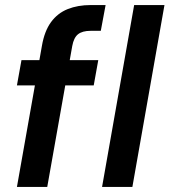

<svg xmlns="http://www.w3.org/2000/svg" viewBox="-20 -740 671 760"><path d="M47 0 146 -559Q156 -617 182 -652.5Q208 -688 248 -704Q288 -720 339 -720H398L379 -618H339Q306 -618 289 -604.5Q272 -591 266 -558L167 0ZM47 -402 65 -502H369L351 -402ZM384 0 511 -720H631L504 0Z"/></svg>

Font: DM Sans 16pt SemiBold
Style: Italic
Weight: 600
Italic angle: -10°
Version: Version 4.004;gftools[0.9.30]